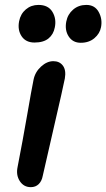

<svg xmlns="http://www.w3.org/2000/svg" viewBox="-20 -754 435 785"><path d="M121.1 -580.1Q85.4 -580.1 68.4 -605.7Q51.3 -631.3 58.1 -667Q64 -697.3 85.7 -715.6Q107.4 -733.9 137.2 -733.9Q177.2 -733.9 194.3 -705.6Q211.4 -677.2 204.1 -642.1Q198.7 -613.3 178.2 -596.7Q157.7 -580.1 121.1 -580.1ZM310.1 -579.1Q277.8 -579.1 261 -604.7Q244.1 -630.4 251 -666Q256.8 -695.8 279.1 -714.8Q301.3 -733.9 333 -733.9Q367.7 -733.9 383.5 -705.1Q399.4 -676.3 393.1 -643.1Q388.2 -616.7 366 -597.9Q343.8 -579.1 310.1 -579.1ZM106 11.2Q77.1 11.2 61 -13.4Q44.9 -38.1 51.8 -70.8Q73.2 -180.7 91.1 -284.2Q108.9 -387.7 117.2 -428.2Q123.5 -459.5 147.7 -481.7Q171.9 -503.9 198.2 -503.9Q223.6 -503.9 237.3 -485.4Q251 -466.8 245.1 -433.1Q237.8 -395.5 200.2 -233.6Q162.6 -71.8 154.8 -35.2Q150.9 -13.7 138.2 -1.2Q125.5 11.2 106 11.2Z"/></svg>

Font: Shantell Sans Normal
Style: Italic
Weight: 500
Italic angle: -11.31°
Designer: Stephen Nixon, Anya Danilova, Shantell Martin
Foundry: Arrow Type
Version: Version 1.006;[559af2be0]